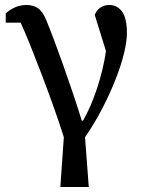

<svg xmlns="http://www.w3.org/2000/svg" viewBox="-20 -550 568 770"><path d="M236 0Q215 -66 192 -130Q169 -194 146.5 -253Q124 -312 103 -364.5Q82 -417 63 -459H3V-496Q17 -510 39 -520Q61 -530 86 -530Q114 -530 133 -516.5Q152 -503 166 -468Q180 -434 197.5 -387.5Q215 -341 234 -287.5Q253 -234 272 -177.5Q291 -121 308 -66H313Q329 -94 343.5 -127.5Q358 -161 370 -198Q382 -235 391 -272.5Q400 -310 405 -345L360 -490Q367 -509 382.5 -519.5Q398 -530 418 -530Q450 -530 469.5 -503.5Q489 -477 489 -417Q489 -385 477.5 -337Q466 -289 444 -233Q422 -177 391 -116.5Q360 -56 321 0L336 200H222Z"/></svg>

Font: IBM Plex Serif Text
Style: Regular
Weight: 450
Designer: Mike Abbink, Paul van der Laan, Pieter van Rosmalen
Foundry: Bold Monday
Version: Version 3.001